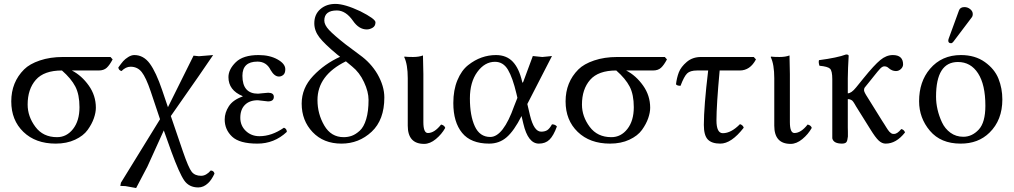

<svg xmlns="http://www.w3.org/2000/svg" viewBox="-20 -718 5141 973"><path d="M480 -360.8H344.2Q394 -335 429.9 -284.4Q465.8 -233.9 465.8 -171.9Q465.8 -147.9 455.8 -118.9Q445.8 -89.8 424.3 -59.8Q402.8 -29.8 360.4 -10Q317.9 9.8 262.2 9.8Q160.2 9.8 98.6 -49.6Q37.1 -108.9 37.1 -204.1Q37.1 -301.3 102.1 -366.2Q129.9 -394 181.9 -411.6Q233.9 -429.2 298.8 -429.2H540L550.8 -417Q535.6 -388.2 520.8 -374.5Q505.9 -360.8 480 -360.8ZM269 -22.9Q317.9 -22.9 350.3 -64.5Q382.8 -106 382.8 -174.8Q382.8 -238.8 361.8 -279.3Q340.8 -319.8 293.9 -360.8Q203.1 -360.8 161.6 -313.5Q120.1 -266.1 120.1 -188Q120.1 -127.9 159.2 -75.4Q198.2 -22.9 269 -22.9Z M743.7 -254.9Q719.7 -325.7 698.2 -352.8Q676.8 -379.9 641.6 -379.9Q617.7 -379.9 595.7 -357.9Q581.5 -361.8 579.6 -376Q594.7 -397 604.2 -408Q613.8 -418.9 629.9 -429Q646 -439 660.6 -439Q707.5 -439 739.3 -395.5Q771 -352.1 801.8 -261.2L831.1 -174.8L960.9 -436Q981 -433.1 987.8 -433.1L1060.1 -439L986.8 -332L845.7 -129.9L906.7 48.8Q935.5 132.8 951.7 152.8Q967.8 172.9 999 172.9Q1024.9 172.9 1047.9 146Q1064 147 1066.9 162.1Q1051.8 194.3 1034.7 210Q1011.7 231.9 984.9 231.9Q938 231.9 913.3 196Q888.7 160.2 848.6 50.8L810.1 -57.1L727.1 126L669.9 234.9L615.7 225.1L589.8 224.1L592.8 208L791 -113.8Z M1197.8 -121.1Q1197.8 -81.1 1225.8 -54.4Q1253.9 -27.8 1294.9 -27.8Q1356.9 -27.8 1418.9 -70.8Q1433.1 -65.9 1433.6 -49.8Q1369.6 10.3 1283.7 9.8Q1193.8 9.8 1156.2 -25.6Q1118.7 -61 1118.7 -112.8Q1118.7 -147 1139.6 -179.4Q1160.6 -211.9 1209.5 -229V-231Q1137.7 -260.7 1137.7 -327.1Q1137.7 -366.2 1174.8 -402.6Q1211.9 -439 1290.5 -439Q1346.7 -439 1386.2 -417Q1425.8 -395 1425.8 -367.2Q1425.8 -347.2 1415.8 -338.6Q1405.8 -330.1 1393.6 -330.1Q1370.6 -330.1 1351.6 -362.8Q1330.6 -405.8 1284.7 -405.8Q1208.5 -405.8 1208.5 -334Q1208.5 -243.2 1287.6 -243.2L1311.5 -245.6Q1335.4 -248 1338.9 -248Q1367.7 -248 1367.7 -227.1Q1367.7 -204.1 1337.9 -204.1Q1334 -204.1 1312.7 -207Q1291.5 -210 1286.6 -210Q1244.6 -210 1221.2 -186.5Q1197.8 -163.1 1197.8 -121.1Z M1703.6 -430.2 1688.5 -441.9Q1624.5 -495.1 1598.6 -528.6Q1572.8 -562 1572.8 -600.1Q1572.8 -645 1603.3 -671.6Q1633.8 -698.2 1679.7 -698.2Q1726.6 -698.2 1805.7 -661.1Q1882.8 -622.1 1882.8 -605Q1882.8 -585.9 1868.2 -577.4Q1853.5 -568.8 1838.9 -568.8Q1798.8 -568.8 1768.6 -612.8Q1732.4 -664.6 1687.5 -665Q1623.5 -665 1623.5 -613.8Q1623.5 -591.8 1647.7 -565.9Q1671.9 -540 1731.4 -493.2L1802.7 -439.9Q1858.9 -399.9 1892.6 -342.8Q1927.7 -281.7 1927.7 -224.1Q1927.7 -110.4 1863.3 -50.3Q1798.8 9.8 1710.4 9.8Q1619.6 9.8 1564.2 -48.6Q1508.8 -106.9 1508.8 -192.9Q1508.8 -272 1567.1 -333.5Q1625.5 -395 1703.6 -430.2ZM1732.9 -407.2Q1588.9 -336.4 1588.9 -210.9Q1588.9 -141.1 1623.3 -82Q1657.7 -22.9 1721.7 -22.9Q1743.7 -22.9 1763.2 -30Q1782.7 -37.1 1803.2 -55.7Q1823.7 -74.2 1835.7 -114Q1847.7 -153.8 1847.7 -211.9Q1847.7 -252.9 1824.7 -302Q1801.8 -351.1 1764.6 -380.9Z M2046.4 -321.8Q2046.4 -391.6 2028.3 -429.2L2030.3 -431.2Q2042.5 -429.2 2073.2 -429.2Q2103 -429.2 2123.5 -437Q2125.5 -375 2125.5 -342.8V-99.1Q2125.5 -43.9 2148.4 -43.9Q2181.6 -43.9 2215.3 -86.9Q2232.4 -83 2236.3 -69.8Q2218.3 -37.6 2188.7 -13.2Q2159.2 11.2 2129.4 11.2Q2046.4 11.2 2046.4 -81.1Z M2652.3 -190.9 2666 -132.8Q2686 -50.8 2722.2 -50.8Q2741.2 -50.8 2753.2 -58.3Q2765.1 -65.9 2777.3 -87.9Q2793.5 -87.9 2802.2 -77.1Q2785.2 -30.3 2764.6 -10.3Q2744.1 9.8 2710.9 9.8Q2655.8 9.8 2632.3 -90.8L2623 -129.9Q2585 -54.7 2547.6 -22.5Q2510.3 9.8 2459 9.8Q2366.2 9.8 2321.8 -44.7Q2277.3 -99.1 2277.3 -195.8Q2277.3 -261.7 2297.9 -311.3Q2318.4 -360.8 2351.8 -387.5Q2385.3 -414.1 2420.7 -426.5Q2456.1 -439 2493.2 -439Q2546.9 -439 2578.9 -405Q2610.8 -371.1 2626 -304.2Q2628.4 -294.4 2631.3 -302.7Q2631.8 -303.7 2632.8 -306.2L2680.2 -434.1Q2687 -434.1 2704.1 -431.6Q2721.2 -429.2 2728 -429.2Q2735.8 -429.2 2753.4 -431.6Q2771 -434.1 2777.3 -434.1ZM2602.1 -222.2 2597.2 -243.2Q2578.1 -324.2 2554.2 -364.5Q2530.3 -404.8 2488.3 -404.8Q2436.5 -404.8 2398.9 -353.3Q2361.3 -301.8 2361.3 -219.2Q2361.3 -132.3 2386.2 -78.1Q2411.1 -23.9 2464.4 -23.9Q2530.3 -23.9 2585.9 -181.2Z M3289.1 -360.8H3153.3Q3203.1 -335 3239 -284.4Q3274.9 -233.9 3274.9 -171.9Q3274.9 -147.9 3264.9 -118.9Q3254.9 -89.8 3233.4 -59.8Q3211.9 -29.8 3169.4 -10Q3127 9.8 3071.3 9.8Q2969.2 9.8 2907.7 -49.6Q2846.2 -108.9 2846.2 -204.1Q2846.2 -301.3 2911.1 -366.2Q2939 -394 2991 -411.6Q3043 -429.2 3107.9 -429.2H3349.1L3359.9 -417Q3344.7 -388.2 3329.8 -374.5Q3314.9 -360.8 3289.1 -360.8ZM3078.1 -22.9Q3127 -22.9 3159.4 -64.5Q3191.9 -106 3191.9 -174.8Q3191.9 -238.8 3170.9 -279.3Q3149.9 -319.8 3103 -360.8Q3012.2 -360.8 2970.7 -313.5Q2929.2 -266.1 2929.2 -188Q2929.2 -127.9 2968.3 -75.4Q3007.3 -22.9 3078.1 -22.9Z M3532.7 -429.2H3799.8L3811 -417Q3781.2 -360.8 3729 -360.8H3627Q3610.8 -185.1 3610.8 -107.9Q3610.8 -43 3643.1 -43Q3685.1 -43 3730 -88.9Q3745.1 -84 3749 -70.8Q3686 10.3 3629.9 9.8Q3586.9 9.8 3566.9 -11.2Q3546.9 -32.2 3546.9 -85Q3546.9 -177.7 3568.8 -360.8H3512.7Q3477.5 -360.8 3462.2 -345.9Q3446.8 -331.1 3428.7 -283.2Q3410.6 -283.2 3405.8 -291Q3409.7 -324.2 3420.2 -351.6Q3430.7 -378.9 3460.2 -404.1Q3489.7 -429.2 3532.7 -429.2Z M3903.8 -321.8Q3903.8 -391.6 3885.7 -429.2L3887.7 -431.2Q3899.9 -429.2 3930.7 -429.2Q3960.4 -429.2 3981 -437Q3982.9 -375 3982.9 -342.8V-99.1Q3982.9 -43.9 4005.9 -43.9Q4039.1 -43.9 4072.8 -86.9Q4089.8 -83 4093.8 -69.8Q4075.7 -37.6 4046.1 -13.2Q4016.6 11.2 3986.8 11.2Q3903.8 11.2 3903.8 -81.1Z M4197.8 -316.9Q4197.8 -358.9 4186.3 -369.9Q4174.8 -380.9 4132.8 -384.8Q4127 -401.9 4130.4 -413.1Q4223.1 -425.3 4267.6 -441.9Q4280.8 -441.9 4280.8 -435.1Q4276.9 -371.1 4276.4 -321.3V-245.1Q4294.4 -245.1 4318.4 -274.9L4356.4 -321.8Q4410.6 -388.7 4441.2 -413.8Q4471.7 -439 4504.4 -439Q4556.2 -439 4556.6 -392.1Q4556.6 -378.9 4545.7 -368.4Q4534.7 -357.9 4520.5 -357.9Q4500.5 -357.9 4483.4 -373Q4474.6 -381.8 4461.4 -381.8Q4451.7 -381.8 4440.7 -370.4Q4429.7 -358.9 4405.8 -328.6Q4399.4 -320.8 4396.5 -316.9L4361.8 -273.9Q4358.9 -270 4358.6 -261Q4358.4 -252 4377.4 -223.1L4449.7 -106.9Q4454.6 -100.1 4461.2 -89.1Q4467.8 -78.1 4471.2 -73Q4474.6 -67.9 4479 -61Q4483.4 -54.2 4486.6 -51Q4489.7 -47.9 4494.1 -44.4Q4498.5 -41 4502 -40Q4505.4 -39.1 4510.7 -39.1Q4526.9 -39.1 4547.4 -64Q4561.5 -61 4566.4 -46.9Q4521.5 10.3 4467.8 9.8Q4449.7 9.8 4433.1 -5.6Q4416.5 -21 4390.6 -63L4317.4 -180.2Q4316.4 -182.1 4313 -188Q4309.6 -193.8 4308.1 -196Q4306.6 -198.2 4303.7 -202.6Q4300.8 -207 4298.6 -208.5Q4296.4 -210 4293 -211.9Q4289.6 -213.9 4285.6 -214.8Q4281.7 -215.8 4276.4 -215.8V-71.8Q4276.4 -66.9 4276.9 -50Q4277.3 -33.2 4276.9 -26.1Q4276.4 -19 4273.9 -8.5Q4271.5 2 4265.1 5.9Q4258.8 9.8 4247.6 9.8Q4203.6 9.8 4197.8 -17.1V-71.8Z M4867.7 -682.1Q4883.8 -682.1 4896.7 -671.6Q4909.7 -661.1 4909.7 -647Q4909.7 -635.7 4903.8 -628.9L4811.5 -506.8Q4805.7 -499 4799.8 -499Q4785.6 -499 4785.6 -512.2Q4785.6 -516.1 4787.6 -522L4839.8 -665Q4845.7 -682.1 4867.7 -682.1ZM4637.7 -205.1Q4637.7 -304.2 4692.9 -369.1Q4752.4 -439 4849.6 -439Q4921.4 -439 4970.9 -403.6Q5020.5 -368.2 5040 -319.1Q5059.6 -270 5059.6 -213.9Q5059.6 -109.4 4994.6 -45.9Q4937.5 10.3 4847.7 9.8Q4747.6 9.8 4692.6 -55.2Q4637.7 -120.1 4637.7 -205.1ZM4834.5 -403.8Q4723.6 -403.8 4723.6 -228Q4723.6 -195.8 4731.2 -162.8Q4738.8 -129.9 4753.7 -97.9Q4768.6 -65.9 4796.6 -45.4Q4824.7 -24.9 4861.8 -24.9Q4905.8 -24.9 4939.7 -61Q4973.6 -97.2 4973.6 -182.1Q4973.6 -289.1 4936.5 -346.4Q4899.4 -403.8 4834.5 -403.8Z"/></svg>

Font: Linux Libertine
Style: Regular
Weight: 400
Designer: Philipp H. Poll
Foundry: Philipp H. Poll
Version: Version 5.3.0 ; ttfautohint (v0.9)